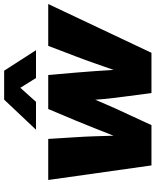

<svg xmlns="http://www.w3.org/2000/svg" viewBox="71 -848 776 959"><g transform="rotate(-90 459.5 -368.0)"><path d="M113.3 0 40.5 -515.6H245.6L254.4 -375Q257.3 -331.1 258.8 -283.9Q260.3 -236.8 261.7 -189.5Q280.3 -236.8 299.1 -283.9Q317.9 -331.1 335.9 -375L395 -515.6H564.9L577.1 -375Q581.1 -330.6 584.2 -283.4Q587.4 -236.3 590.3 -189Q606.9 -236.3 623.3 -283.4Q639.6 -330.6 656.7 -375L710.4 -515.6H919.4L675.8 0H474.6L451.2 -179.7Q447.8 -204.1 445.6 -229.5Q443.4 -254.9 441.4 -280.8Q430.2 -254.9 419.4 -229.5Q408.7 -204.1 397.5 -179.7L314.5 0ZM430.7 -576.7H292V-577.1L441.9 -735.8H586.4L688.5 -577.1V-576.7H549.8L501 -654.8Z"/></g></svg>

Font: Inter Display Black
Style: Italic
Weight: 900
Italic angle: -9.39999°
Designer: Rasmus Andersson
Foundry: rsms
Version: Version 4.000;git-a52131595